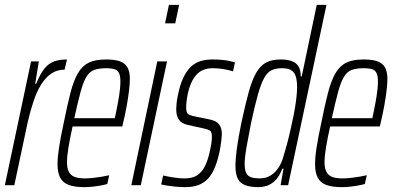

<svg xmlns="http://www.w3.org/2000/svg" viewBox="-21 -763 1623 791"><path d="M-1 0 107 -510H139L124 -418H128Q145 -460 163 -481.5Q181 -503 203.5 -510.5Q226 -518 255 -518L245 -476Q214 -476 190.5 -460Q167 -444 149 -415.5Q131 -387 117.5 -347Q104 -307 93 -259L38 0Z M326 8Q287 8 262.5 -1Q238 -10 227 -31Q216 -52 216 -87Q216 -116 222.5 -157Q229 -198 241 -254Q256 -329 269 -379.5Q282 -430 299.5 -460.5Q317 -491 344 -504.5Q371 -518 416 -518Q451 -518 472.5 -510.5Q494 -503 504 -485.5Q514 -468 514 -438Q514 -418 510.5 -389Q507 -360 501 -326.5Q495 -293 486 -256L483 -242H278Q267 -192 261 -155.5Q255 -119 255 -94Q255 -69 263 -54.5Q271 -40 287 -34Q303 -28 329 -28Q344 -28 362.5 -30Q381 -32 398.5 -35Q416 -38 429 -41L421 -5Q411 -2 395 1Q379 4 361 6Q343 8 326 8ZM285 -276H452L458 -305Q464 -333 469.5 -367Q475 -401 475 -428Q475 -452 468.5 -463.5Q462 -475 449 -478.5Q436 -482 418 -482Q387 -482 367.5 -475Q348 -468 335 -446.5Q322 -425 311 -384.5Q300 -344 285 -276Z M659 -667 675 -743H717L701 -667ZM520 0 627 -510H667L559 0Z M742 8Q722 8 702 6Q682 4 666.5 1.5Q651 -1 643 -3L651 -40Q656 -39 665 -37Q674 -35 686.5 -33Q699 -31 713 -29.5Q727 -28 740 -28Q773 -28 793 -42Q813 -56 825 -82Q837 -108 844 -142Q847 -156 849.5 -170.5Q852 -185 852 -199Q852 -220 844 -225Q836 -230 822 -233L754 -248Q729 -253 717 -268.5Q705 -284 705 -313Q705 -321 706.5 -337.5Q708 -354 712 -371Q721 -416 735 -444.5Q749 -473 766.5 -489Q784 -505 806 -511.5Q828 -518 854 -518Q873 -518 891 -516.5Q909 -515 923 -512Q937 -509 947 -506L939 -469Q934 -471 921.5 -474Q909 -477 891.5 -479.5Q874 -482 854 -482Q831 -482 812 -473Q793 -464 778 -442Q763 -420 753 -379Q749 -359 747.5 -345Q746 -331 746 -321Q746 -300 753 -294Q760 -288 774 -285L842 -271Q858 -268 869 -261.5Q880 -255 886.5 -242.5Q893 -230 893 -208Q893 -203 890.5 -181.5Q888 -160 883 -136Q875 -99 863.5 -71.5Q852 -44 835.5 -26.5Q819 -9 796 -0.5Q773 8 742 8Z M1045 8Q1011 8 989.5 0Q968 -8 958.5 -27Q949 -46 949 -80Q949 -109 955 -152.5Q961 -196 973 -255Q990 -335 1004.5 -386.5Q1019 -438 1036.5 -466.5Q1054 -495 1077.5 -506.5Q1101 -518 1136 -518Q1163 -518 1181.5 -511Q1200 -504 1209 -489Q1218 -474 1218 -448H1222L1284 -743H1324L1166 0H1135L1147 -68H1142Q1129 -34 1111.5 -18Q1094 -2 1077 3Q1060 8 1045 8ZM1048 -28Q1071 -28 1088.5 -37Q1106 -46 1120 -63.5Q1134 -81 1143 -106Q1149 -125 1157 -153.5Q1165 -182 1173 -216Q1181 -250 1188 -284.5Q1195 -319 1199 -350.5Q1203 -382 1203 -405Q1203 -447 1189 -464.5Q1175 -482 1142 -482Q1116 -482 1098.5 -474Q1081 -466 1068 -443Q1055 -420 1042 -375Q1029 -330 1013 -255Q1001 -194 994 -153.5Q987 -113 987 -88Q987 -63 993.5 -50Q1000 -37 1014 -32.5Q1028 -28 1048 -28Z M1387 8Q1348 8 1323.5 -1Q1299 -10 1288 -31Q1277 -52 1277 -87Q1277 -116 1283.5 -157Q1290 -198 1302 -254Q1317 -329 1330 -379.5Q1343 -430 1360.5 -460.5Q1378 -491 1405 -504.5Q1432 -518 1477 -518Q1512 -518 1533.5 -510.5Q1555 -503 1565 -485.5Q1575 -468 1575 -438Q1575 -418 1571.5 -389Q1568 -360 1562 -326.5Q1556 -293 1547 -256L1544 -242H1339Q1328 -192 1322 -155.5Q1316 -119 1316 -94Q1316 -69 1324 -54.5Q1332 -40 1348 -34Q1364 -28 1390 -28Q1405 -28 1423.5 -30Q1442 -32 1459.5 -35Q1477 -38 1490 -41L1482 -5Q1472 -2 1456 1Q1440 4 1422 6Q1404 8 1387 8ZM1346 -276H1513L1519 -305Q1525 -333 1530.5 -367Q1536 -401 1536 -428Q1536 -452 1529.5 -463.5Q1523 -475 1510 -478.5Q1497 -482 1479 -482Q1448 -482 1428.5 -475Q1409 -468 1396 -446.5Q1383 -425 1372 -384.5Q1361 -344 1346 -276Z"/></svg>

Font: Saira UltraCondensed ExtraLight
Style: Italic
Weight: 250
Width: 1
Italic angle: -12°
Designer: Hector Gatti with collaboration of the Omnibus-Type team
Foundry: Omnibus-Type
Version: Version 1.101